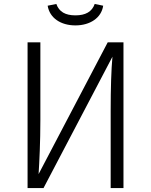

<svg xmlns="http://www.w3.org/2000/svg" viewBox="-20 -955 767 975"><path d="M363 -826C437 -826 495 -864 504 -926L461 -935C447 -895 414 -877 363 -877C312 -877 280 -895 266 -935L222 -926C232 -864 288 -826 363 -826ZM607 -740H527L176 -71C180 -135 185 -233 185 -346V-740H120V0H201L551 -667C545 -602 542 -505 542 -394V0H607Z"/></svg>

Font: Glow Sans SC Normal
Style: Regular
Weight: 400
Designer: Ryoko NISHIZUKA (kana, bopomofo & ideographs); Paul D. Hunt (Latin, Greek & Cyrillic); Sandoll Communications, Soo-young
Version: Version 0.93